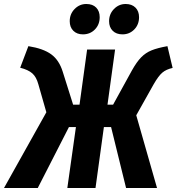

<svg xmlns="http://www.w3.org/2000/svg" viewBox="-53 -941 884 961"><path d="M811 -601Q779 -594 759.5 -577.5Q740 -561 716 -519L629 -364L733 0H578L503 -305H467L425 0H284L327 -305H292L136 0H-33L179 -379L139 -519Q129 -556 108.5 -574Q88 -592 48 -602L89 -710Q164 -698 203.5 -669Q243 -640 261 -582L313 -417H345L383 -693H523L485 -417H513L607 -588Q631 -631 653.5 -654Q676 -677 705.5 -689Q735 -701 785 -710ZM296 -835Q296 -871 320.5 -896Q345 -921 379 -921Q411 -921 428.5 -903Q446 -885 446 -855Q446 -818 422 -793.5Q398 -769 362 -769Q332 -769 314 -787Q296 -805 296 -835ZM493 -835Q493 -871 517.5 -896Q542 -921 576 -921Q607 -921 625 -903Q643 -885 643 -855Q643 -818 619 -793.5Q595 -769 560 -769Q529 -769 511 -787Q493 -805 493 -835Z"/></svg>

Font: Fira Sans Extra Condensed
Style: Bold Italic
Weight: 700
Width: 3
Italic angle: -8°
Designer: Carrois Corporate & Edenspiekermann AG
Foundry: Carrois Corporate GbR & Edenspiekermann AG
Version: Version 4.203